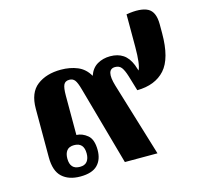

<svg xmlns="http://www.w3.org/2000/svg" viewBox="-96 -739 886 853"><g transform="rotate(-15 346.5 -312.5)"><path d="M172 11Q119 11 88.5 -17Q58 -45 58 -108V-331Q58 -405 100.5 -437.5Q143 -470 210 -470Q252 -470 286 -456Q320 -442 340 -407Q352 -441 378 -456Q404 -471 437 -471Q472 -471 496 -455Q520 -439 534 -404L543 -377Q556 -402 556 -482V-632Q622 -643 654.5 -626Q687 -609 687 -551V-510Q687 -394 642.5 -344.5Q598 -295 515 -294L494 -364Q485 -393 475 -406Q465 -419 446 -419Q402 -419 426 -339L529 0H379L278 -361Q269 -394 260 -405.5Q251 -417 235 -417Q216 -417 209 -403Q202 -389 202 -353V-172Q229 -171 252.5 -151.5Q276 -132 276 -83Q276 -39 251 -14Q226 11 172 11ZM181 -31Q204 -31 214.5 -44.5Q225 -58 225 -81Q225 -131 180 -131Q157 -131 146.5 -117.5Q136 -104 136 -81Q136 -31 181 -31Z"/></g></svg>

Font: Noto Serif Thai SemiCondensed ExtraBold
Style: Regular
Weight: 800
Width: 4
Designer: Monotype Design Team
Foundry: Monotype Imaging Inc.
Version: Version 2.002; ttfautohint (v1.8.4.7-5d5b)